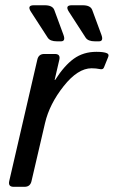

<svg xmlns="http://www.w3.org/2000/svg" viewBox="-20 -721 439 741"><path d="M99.6 -675.3Q83 -700.7 110.4 -700.7H152.8Q182.6 -700.7 189.5 -682.6L224.6 -587.4Q234.4 -561.5 215.3 -561.5H199.7Q173.3 -561.5 164.1 -575.7ZM246.1 -675.3Q229.5 -700.7 256.8 -700.7H299.3Q329.1 -700.7 335.9 -682.6L371.1 -587.4Q380.9 -561.5 361.8 -561.5H346.2Q319.8 -561.5 310.5 -575.7ZM32.7 0Q10.7 0 15.6 -22L124 -490.7Q128.9 -512.7 150.9 -512.7H191.9Q213.9 -512.7 209 -490.7L190.9 -412.6H192.9Q228 -467.8 264.9 -494.4Q301.8 -521 352.1 -521Q380.9 -521 392.6 -515.6Q401.9 -511.7 397.5 -501L381.3 -460.9Q377.9 -452.1 367.2 -454.1Q350.6 -457.5 333.5 -457.5Q280.3 -457.5 225.6 -388.4Q170.9 -319.3 153.8 -246.1L101.6 -22Q96.7 0 74.7 0Z"/></svg>

Font: Istok Web
Style: BoldItalic
Weight: 700
Italic angle: -13°
Designer: Andrey V. Panov
Foundry: Andrey V. Panov
Version: Version 1.0.2g